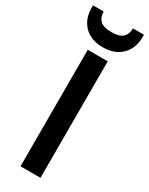

<svg xmlns="http://www.w3.org/2000/svg" viewBox="-252 -957 777 999"><g transform="rotate(30 136.0 -457.0)"><path d="M75 0V-700H195V0ZM135 -750Q88 -750 54 -768.5Q20 -787 1.5 -820.5Q-17 -854 -17 -898V-914H47Q47 -880 67 -860.5Q87 -841 135 -841Q184 -841 203.5 -860.5Q223 -880 223 -914H289V-898Q289 -853 270 -820Q251 -787 217 -768.5Q183 -750 135 -750Z"/></g></svg>

Font: DM Sans 9pt SemiBold
Style: Regular
Weight: 600
Version: Version 4.004;gftools[0.9.30]